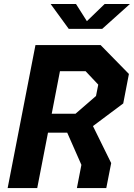

<svg xmlns="http://www.w3.org/2000/svg" viewBox="-20 -960 683 980"><path d="M19 0H170L225 -283H323L395.5 -118.5L372.5 0H522.5L547.5 -127.5L454.5 -316.5L609 -432L638 -582.5L493.5 -730H161ZM238.5 -939.5H368L423.5 -852L514 -939.5H643L501.5 -812.5H331ZM244 -379.5 286 -596.5H417L481.5 -528L470 -470L365.5 -379.5Z"/></svg>

Font: Monaspace Krypton
Style: Bold Italic
Weight: 700
Italic angle: -11°
Designer: Riley Cran & the Lettermatic Team
Foundry: Lettermatic
Version: Version 1.101 (Monaspace Krypton)